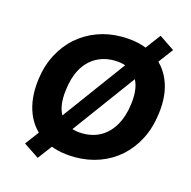

<svg xmlns="http://www.w3.org/2000/svg" viewBox="-120 -897 1083 1086"><g transform="rotate(15 422.0 -354.5)"><path d="M398 11Q287 11 211.5 -34.5Q136 -80 103 -163.5Q70 -247 84 -359Q95 -443 129.5 -509Q164 -575 216.5 -621Q269 -667 335.5 -691.5Q402 -716 478 -716Q590 -716 665 -670.5Q740 -625 773.5 -542.5Q807 -460 792 -349Q781 -263 746.5 -196.5Q712 -130 660 -84Q608 -38 541 -13.5Q474 11 398 11ZM405 -130Q466 -130 512.5 -157.5Q559 -185 588.5 -237Q618 -289 627 -361Q641 -466 599.5 -520.5Q558 -575 471 -575Q411 -575 364 -548Q317 -521 288 -470Q259 -419 250 -345Q236 -240 277 -185Q318 -130 405 -130ZM195 69 105 9 195 -111 251 -176 558 -593 599 -659 688 -778 777 -718 687 -598 632 -532 326 -116 285 -51Z"/></g></svg>

Font: Nunito Sans 7pt ExtraBold
Style: Italic
Weight: 800
Italic angle: -9°
Designer: Vernon Adams
Foundry: Vernon Adams
Version: Version 3.101;gftools[0.9.27]